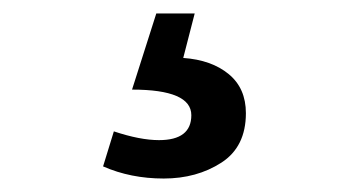

<svg xmlns="http://www.w3.org/2000/svg" viewBox="-20 -23 540 285"><path d="M212 -3H269L252 63Q294 66 319.5 87Q345 108 345 145Q345 195 308.5 218.5Q272 242 223 242Q174 242 133 224L149 172Q188 185 216 185Q264 185 264 148Q264 110 176 110Z"/></svg>

Font: Bree Serif
Style: Regular
Weight: 400
Designer: Veronika Burian, Jos Scaglione
Foundry: TypeTogether
Version: Version 1.001